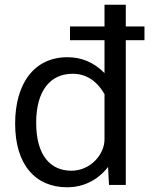

<svg xmlns="http://www.w3.org/2000/svg" viewBox="-20 -782 655 812"><path d="M276 -670V-612H422V-473C376 -519 325 -540 265 -540C124 -540 44 -428 44 -259C44 -85 130 10 264 10C361 10 417 -49 437 -76L441 0H512V-612H591V-670H512V-762H422V-670ZM282 -60C197 -60 133 -120 133 -263C133 -400 194 -470 287 -470C343 -470 388 -442 422 -384V-193C422 -128 362 -60 282 -60Z"/></svg>

Font: Cheyenne Sans
Style: Regular
Weight: 400
Designer: The Public Sans project authors (U.S. Web Design System), Libre Franklin designed by Pablo Impallari and Rodrigo Fuenzal
Foundry: The Cheyenne Sans Project Authors
Version: Version 2.007